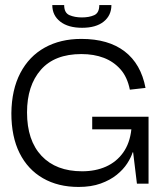

<svg xmlns="http://www.w3.org/2000/svg" viewBox="-20 -727 649 760"><path d="M291 13Q210 13 150 -21.5Q90 -56 57.5 -121Q25 -186 25 -279Q26 -372 60.5 -438Q95 -504 157 -538.5Q219 -573 302 -573Q409 -573 473.5 -523.5Q538 -474 556 -379L494 -372Q484 -422 457 -452.5Q430 -483 391 -498Q352 -513 302 -513Q196 -513 141.5 -450.5Q87 -388 87 -282Q87 -171 144.5 -110Q202 -49 305 -49Q358 -49 399.5 -67.5Q441 -86 467.5 -123Q494 -160 500 -215H345V-265H568V0H522L507 -124H505Q499 -104 483.5 -80Q468 -56 442 -35Q416 -14 378.5 -0.5Q341 13 291 13ZM305 -617Q250 -617 218.5 -641.5Q187 -666 187 -707H234Q234 -676 255 -667Q276 -658 304 -658Q333 -658 353 -667Q373 -676 373 -707H421Q421 -666 390.5 -641.5Q360 -617 305 -617Z"/></svg>

Font: Darker Grotesque Light Medium
Style: Regular
Weight: 500
Version: Version 1.000;gftools[0.9.28]